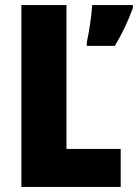

<svg xmlns="http://www.w3.org/2000/svg" viewBox="-20 -734 542 754"><path d="M64 0H454V-149H241V-714H64ZM502 -703V-714H342C340 -673 329 -604 321 -568V-554H431C461 -604 483 -651 502 -703Z"/></svg>

Font: Noto Sans Devanagari UI Condensed Black
Style: Regular
Weight: 900
Width: 3
Designer: Jelle Bosma - Monotype Design Team
Foundry: Monotype Imaging Inc.
Version: Version 2.004